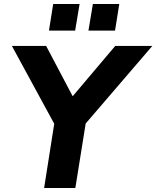

<svg xmlns="http://www.w3.org/2000/svg" viewBox="-20 -933 776 953"><path d="M199 0 256 -362 274 -273 39 -705H209L353 -432H321L552 -705H736L365 -273L412 -362L354 0ZM419 -781 441 -913H572L551 -781ZM223 -781 244 -913H375L353 -781Z"/></svg>

Font: Nunito Sans 12pt ExtraLight 12pt ExtraBold
Style: Italic
Weight: 800
Italic angle: -9°
Version: Version 3.101;gftools[0.9.27]